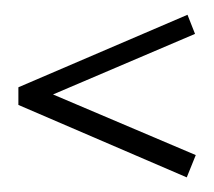

<svg xmlns="http://www.w3.org/2000/svg" viewBox="-20 -375 290 260"><path d="M232.9 -134.8 4.9 -232.9V-256.8L233.9 -355L244.1 -329.1L51.8 -247.1L245.1 -165Z"/></svg>

Font: Sevillana
Style: Regular
Weight: 400
Designer: Olga Umpeleva
Foundry: Brownfox
Version: Version 1.001